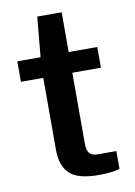

<svg xmlns="http://www.w3.org/2000/svg" viewBox="-81 -755 573 813"><g transform="rotate(-10 205.0 -349.0)"><path d="M242 -442H365V-531H242V-702H137L121 -530H21V-442H117V-133C117 -87 128.8 -52.7 152.5 -30C176.2 -7.3 218 4 278 4C297.3 4 315.3 3 332 1C348.7 -1 360.7 -3.7 368 -7V-83H288C272.7 -83 261.2 -87 253.5 -95C245.8 -103 242 -118 242 -140Z"/></g></svg>

Font: Morrison SemiBold
Style: Regular
Weight: 600
Designer: Pablo Impallari, Rodrigo Fuenzalida (Modified by Dan O. Williams)
Version: Version 0.030; ttfautohint (v1.8.1)